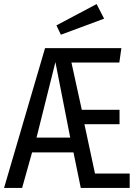

<svg xmlns="http://www.w3.org/2000/svg" viewBox="-32 -926 659 946"><path d="M444 -906 481 -834 268 -755 246 -801ZM330 -175H126L77 0H-12L190 -689H566L556 -618H320L371 -385H557V-314H384L436 -71H607V0H366ZM148 -248H314L241 -620Z"/></svg>

Font: Fira Mono
Style: Regular
Weight: 400
Designer: Carrois Corporate & Edenspiekermann AG
Foundry: Carrois Corporate GbR & Edenspiekermann AG
Version: Version 3.206;PS 003.206;hotconv 1.0.70;makeotf.lib2.5.58329